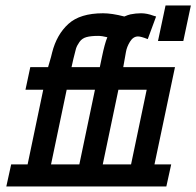

<svg xmlns="http://www.w3.org/2000/svg" viewBox="-20 -676 712 696"><path d="M545.9 -616.2 515.6 -534.2Q491.2 -543.9 480.5 -543.9Q462.9 -543.9 451.2 -524.9Q439.5 -505.9 436.5 -487.3L426.8 -432.6H614.3L540 -80.1H600.6L583 0H2.9L20.5 -80.1H80.1L136.7 -350.6H72.3L89.8 -432.6H154.3L165 -469.7L168.9 -485.4Q185.5 -550.8 228 -589.4Q270.5 -627.9 353.5 -627.9Q385.7 -627.9 430.7 -616.2Q444.3 -622.1 453.1 -624Q472.7 -627.9 491.2 -627.9Q512.7 -627.9 536.1 -619.1ZM221.7 -350.6 165 -80.1H267.6L324.2 -350.6ZM246.1 -462.9 239.3 -432.6H341.8L349.6 -469.7Q359.4 -517.6 369.1 -541Q349.6 -545.9 335.9 -545.9Q309.6 -545.9 293.5 -541.5Q277.3 -537.1 268.1 -523.9Q258.8 -510.7 255.4 -499.5Q252 -488.3 246.1 -462.9ZM455.1 -80.1 511.7 -350.6H409.2L352.5 -80.1ZM552.7 -527.3 580.1 -656.2H671.9L644.5 -527.3Z"/></svg>

Font: Thabit-Bold-Oblique
Style: Bold Oblique
Weight: 700
Designer: Regenerated by Nadim Shaikli
Foundry: MAK Alagha
Version: 0.01